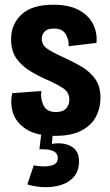

<svg xmlns="http://www.w3.org/2000/svg" viewBox="-20 -562 467 814"><path d="M214 14Q136 14 92.5 -13.5Q49 -41 35.5 -82.5Q22 -124 32 -167L155 -176Q151 -143 164.5 -115Q178 -87 217 -87Q247 -87 260.5 -102.5Q274 -118 274 -139Q274 -171 247 -188.5Q220 -206 179 -224Q144 -239 109 -260Q74 -281 50.5 -313Q27 -345 27 -396Q27 -459 71 -500.5Q115 -542 206 -542Q272 -542 314 -519.5Q356 -497 374.5 -460Q393 -423 389 -380L271 -366Q273 -392 259 -416.5Q245 -441 208 -441Q181 -441 169 -428Q157 -415 157 -397Q157 -372 179.5 -356Q202 -340 247 -320Q291 -300 327 -278.5Q363 -257 384.5 -226Q406 -195 406 -147Q406 -105 387.5 -68.5Q369 -32 326.5 -9Q284 14 214 14ZM96 220 123 139Q141 143 165 143.5Q189 144 207 136.5Q225 129 225 108Q225 67 147 71L157 -10H205L200 48Q249 40 282 58.5Q315 77 315 122Q315 161 295 185.5Q275 210 242.5 221Q210 232 171.5 231.5Q133 231 96 220Z"/></svg>

Font: Bricolage Grotesque 10pt Condensed Bricolage Grotesque 10pt Condensed Regular
Style: Bold
Weight: 700
Width: 3
Designer: Mathieu Triay
Foundry: Atelier Triay
Version: Version 1.000; ttfautohint (v1.8.4.7-5d5b);gftools[0.9.32]